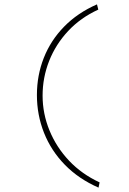

<svg xmlns="http://www.w3.org/2000/svg" viewBox="-20 -755 590 879"><path d="M431 104Q340 64 277 -0.5Q214 -65 181.5 -147Q149 -229 149 -320Q149 -410 180.5 -490Q212 -570 273.5 -633Q335 -696 424 -735L430 -711Q349 -674 292 -613Q235 -552 205 -476Q175 -400 175 -317Q175 -235 206.5 -158Q238 -81 296 -19.5Q354 42 436 80Z"/></svg>

Font: Inconsolata SemiExpanded ExtraLight
Style: Regular
Weight: 200
Width: 6
Monospace: yes
Designer: Raph Levien, Cyreal, Brenton Simpson
Foundry: Raph Levien, Cyreal, Google
Version: Version 3.001; ttfautohint (v1.8.2.53-6de2)